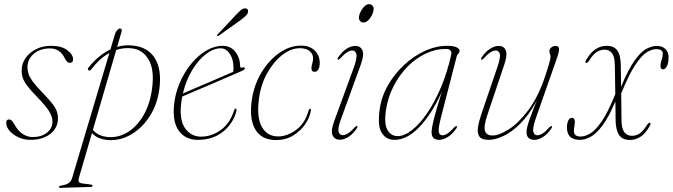

<svg xmlns="http://www.w3.org/2000/svg" viewBox="-20 -667 3245 926"><path d="M138 -6Q179.5 -6 206.2 -27Q233 -48 233 -80.5Q233 -102 218.5 -127.5Q204 -153 159 -199.5Q128.5 -231 112.5 -251.8Q96.5 -272.5 90.5 -289.8Q84.5 -307 84.5 -328Q84.5 -360 103 -386.8Q121.5 -413.5 153.8 -429.8Q186 -446 227.5 -446Q276.5 -446 304.5 -425Q332.5 -404 332.5 -380Q332.5 -364 316.5 -364Q303.5 -364 293.5 -384Q270 -433.5 221.5 -433.5Q173 -433.5 142.8 -407.5Q112.5 -381.5 112.5 -343Q112.5 -326 117.8 -310Q123 -294 138.5 -273Q154 -252 185 -220Q214.5 -189.5 230.8 -169Q247 -148.5 253.2 -132Q259.5 -115.5 259.5 -96.5Q259.5 -50.5 223 -21.5Q186.5 7.5 126.5 7.5Q95 7.5 68.5 -5Q42 -17.5 26 -36.2Q10 -55 10 -74.5Q10 -91 24 -91Q29 -91 35 -86.5Q41 -82 48 -69.5Q66.5 -35.5 89.5 -20.8Q112.5 -6 138 -6Z M420.5 -333Q413.5 -324 407 -328Q399.5 -333.5 408 -342.5Q456 -402 512.5 -428.5L534.5 -502.5Q538 -514 545.5 -521.8Q553 -529.5 558.5 -529.5Q571 -529.5 565.5 -511.5L545 -441Q581.5 -451.5 619 -447.5Q692.5 -441 726.8 -386.2Q761 -331.5 748.5 -237.5Q738.5 -162.5 701.8 -105.8Q665 -49 612.5 -18.5Q560 12 503.5 8.5Q451 5 423.5 -25L361.5 187.5Q357 202 360.2 209.2Q363.5 216.5 379 218L418 223Q426.5 224 426.5 228.5Q426.5 234 418.5 234.5L272 239Q264.5 239.5 264.5 234.5Q264.5 230 271 229Q298.5 224.5 310.5 216.5Q322.5 208.5 327.5 192.5L507.5 -411.5Q461 -386 420.5 -333ZM503.5 -6Q551.5 -2.5 595.5 -29.2Q639.5 -56 671 -109Q702.5 -162 713 -237Q726 -329 697.2 -378.8Q668.5 -428.5 614.5 -434Q576.5 -438 540.5 -426L428 -40.5Q453.5 -9.5 503.5 -6Z M1120.5 -133.5Q1107 -75 1058 -33.8Q1009 7.5 933.5 7.5Q875 7.5 843.5 -34.8Q812 -77 819 -156.5Q824 -213.5 846 -265.5Q868 -317.5 901.2 -358.2Q934.5 -399 974 -422.5Q1013.5 -446 1053 -446Q1093 -446 1115.5 -416.5Q1138 -387 1138 -348Q1138 -337 1151 -341.5Q1160 -344.5 1161 -337.5Q1161.5 -331.5 1146.5 -325Q1135.5 -320 1108.2 -308.2Q1081 -296.5 1045.5 -281.2Q1010 -266 973.2 -250.2Q936.5 -234.5 906 -221.5Q875.5 -208.5 859 -201.5Q855 -181.5 853 -161.5Q845.5 -85.5 873.8 -46.8Q902 -8 950 -8Q1000 -8 1044.5 -39.8Q1089 -71.5 1109.5 -135.5Q1111.5 -143 1116 -143Q1122 -143 1120.5 -133.5ZM1044.5 -434Q1009.5 -434 973 -406Q936.5 -378 906.8 -328.8Q877 -279.5 862 -216Q881.5 -224.5 913.8 -238.5Q946 -252.5 982.8 -268Q1019.5 -283.5 1052 -297.8Q1084.5 -312 1104.5 -320.5Q1106 -327.5 1106 -341.5Q1106 -380.5 1088.5 -407.2Q1071 -434 1044.5 -434ZM1114.5 -591.5Q1130 -608 1141.2 -617.8Q1152.5 -627.5 1163 -626.5Q1172 -626 1175 -620Q1178 -614 1175.5 -606Q1172.5 -596.5 1162.5 -587.8Q1152.5 -579 1139 -569L1035 -495Q1030 -491.5 1027.5 -494Q1025 -496.5 1030.5 -502Z M1426.5 -434.5Q1383.5 -434.5 1341.5 -402Q1299.5 -369.5 1268.8 -314.5Q1238 -259.5 1229 -191Q1217 -100.5 1243 -54.8Q1269 -9 1321.5 -9Q1364 -9 1407.5 -40Q1451 -71 1468.5 -134.5Q1471 -142.5 1475.5 -142.5Q1480.5 -142.5 1479.5 -135Q1474.5 -101 1452 -68Q1429.5 -35 1393.5 -13.2Q1357.5 8.5 1311.5 8.5Q1240 8.5 1210 -45Q1180 -98.5 1196 -194.5Q1207.5 -263 1243 -320.5Q1278.5 -378 1328.2 -412.5Q1378 -447 1432 -447Q1474.5 -447 1498.2 -423Q1522 -399 1522 -364.5Q1522 -342.5 1515 -331.5Q1508 -320.5 1497.5 -320.5Q1482 -320.5 1482 -338Q1482 -348 1486 -361Q1490 -374 1490 -386Q1490 -407 1473 -420.8Q1456 -434.5 1426.5 -434.5Z M1734 -558.5Q1721 -558.5 1715 -567.5Q1709 -576.5 1711.5 -588.5Q1714.5 -606 1729.2 -626.5Q1744 -647 1759.5 -647Q1772 -647 1778 -638Q1784 -629 1781 -616.5Q1778.5 -597.5 1763.8 -578Q1749 -558.5 1734 -558.5ZM1625 -94Q1608.5 -49 1613 -32Q1617.5 -15 1633 -15Q1643.5 -15 1657.2 -23Q1671 -31 1691 -53Q1698 -61 1702 -59Q1706 -56.5 1701.5 -49Q1683 -21 1661 -7Q1639 7 1618.5 7Q1594 7 1584.2 -14.2Q1574.5 -35.5 1591 -80.5L1684.5 -336Q1703 -386.5 1699 -405Q1695 -423.5 1678.5 -423.5Q1668 -423.5 1654.5 -415.2Q1641 -407 1621 -385.5Q1613.5 -377.5 1610 -379.5Q1606 -381.5 1610.5 -389.5Q1629 -417.5 1651 -431.5Q1673 -445.5 1693.5 -445.5Q1718.5 -445.5 1728 -424Q1737.5 -402.5 1719.5 -354Z M2107 -101.5Q2093.5 -49.5 2096 -32Q2098.5 -14.5 2114 -14.5Q2125 -14.5 2138 -22.8Q2151 -31 2171 -53Q2178 -60.5 2182.5 -58.5Q2186 -56.5 2181.5 -48.5Q2163 -21 2140.5 -6.8Q2118 7.5 2097.5 7.5Q2081.5 7.5 2071.5 -1Q2061.5 -9.5 2061.5 -29.5Q2061.5 -42.5 2065.8 -63.5Q2070 -84.5 2080.5 -122.5Q2091 -160.5 2111 -224.5Q2062 -116.5 2002.8 -54.5Q1943.5 7.5 1883 7.5Q1842.5 7.5 1821.2 -26Q1800 -59.5 1811 -138.5Q1819 -199 1850.2 -254.2Q1881.5 -309.5 1927.8 -352.8Q1974 -396 2028.2 -421Q2082.5 -446 2136.5 -446Q2167.5 -446 2182 -438.8Q2196.5 -431.5 2196.5 -422Q2196.5 -414.5 2190.8 -408.8Q2185 -403 2183 -396.5ZM1841.5 -136.5Q1831.5 -69.5 1848.8 -40Q1866 -10.5 1898 -10.5Q1929.5 -10.5 1966.5 -39.2Q2003.5 -68 2039.8 -120.8Q2076 -173.5 2106.5 -245.2Q2137 -317 2156 -402.5Q2162 -431 2129.5 -431Q2079.5 -431 2031.8 -408Q1984 -385 1944.2 -344.2Q1904.5 -303.5 1877.5 -250Q1850.5 -196.5 1841.5 -136.5Z M2641 -58.5Q2644.5 -56.5 2640 -48.5Q2621.5 -21 2599.5 -6.8Q2577.5 7.5 2557 7.5Q2540.5 7.5 2530 -1.2Q2519.5 -10 2519.5 -29.5Q2519.5 -50.5 2533 -88.5Q2546.5 -126.5 2568.5 -181Q2531 -112 2489 -70.5Q2447 -29 2407.5 -10.8Q2368 7.5 2337.5 7.5Q2303.5 7.5 2292.2 -8.2Q2281 -24 2285.2 -52.8Q2289.5 -81.5 2303 -121L2379 -344Q2395 -390.5 2390.5 -407Q2386 -423.5 2371 -423.5Q2360.5 -423.5 2346.8 -415.5Q2333 -407.5 2313 -385.5Q2306 -377.5 2302 -379.5Q2298 -381.5 2302.5 -389.5Q2321 -417.5 2343 -431.5Q2365 -445.5 2385.5 -445.5Q2410.5 -445.5 2419.2 -424Q2428 -402.5 2413 -358L2331.5 -115.5Q2311.5 -56.5 2319.2 -35Q2327 -13.5 2356 -13.5Q2386.5 -13.5 2432.8 -42.5Q2479 -71.5 2526.8 -134Q2574.5 -196.5 2608.5 -297Q2620.5 -333.5 2626.2 -352.5Q2632 -371.5 2633.5 -380Q2635 -388.5 2635 -394Q2635 -403 2632.2 -407.8Q2629.5 -412.5 2629.5 -420Q2629.5 -430.5 2638.8 -438Q2648 -445.5 2659.5 -445.5Q2674 -445.5 2676 -433.2Q2678 -421 2667.5 -391L2566 -101.5Q2548 -50.5 2552 -32.5Q2556 -14.5 2572 -14.5Q2582.5 -14.5 2596.2 -22.8Q2610 -31 2629.5 -53Q2637 -60.5 2641 -58.5Z M2974 -352 2975.5 -249Q3010.5 -333 3040.8 -375.2Q3071 -417.5 3097.5 -431.5Q3124 -445.5 3147 -445.5Q3174.5 -445.5 3189.8 -430Q3205 -414.5 3204.5 -390.5Q3204.5 -363.5 3196.5 -348Q3188.5 -332.5 3178 -332.5Q3164.5 -332.5 3165.5 -351.5Q3165.5 -363.5 3171 -378Q3176.5 -392.5 3176.5 -409Q3176.5 -430 3144 -430Q3123.5 -430 3099 -414.8Q3074.5 -399.5 3044 -354Q3013.5 -308.5 2976 -216.5L2977.5 -86Q2978 -46.5 2991.2 -29.2Q3004.5 -12 3027.5 -12Q3046.5 -12 3063.2 -22Q3080 -32 3100 -63.5Q3109.5 -77 3114 -75Q3121.5 -72 3113.5 -59.5Q3094.5 -24.5 3070.5 -8.2Q3046.5 8 3018.5 8Q2981 8 2965.2 -16.8Q2949.5 -41.5 2949 -88L2948 -178Q2915.5 -101 2885.2 -61Q2855 -21 2828 -6.8Q2801 7.5 2777.5 7.5Q2712 7.5 2714.5 -56.5Q2715 -75 2721.5 -87Q2728 -99 2737.5 -99Q2752.5 -99 2752.5 -79Q2752.5 -69.5 2750.2 -58Q2748 -46.5 2748 -34.5Q2748 -8.5 2780.5 -8.5Q2801 -8.5 2826.2 -23Q2851.5 -37.5 2881.8 -81.2Q2912 -125 2947.5 -213L2945.5 -348.5Q2945 -393 2931.8 -410.2Q2918.5 -427.5 2896.5 -427.5Q2875.5 -427.5 2858.2 -416.5Q2841 -405.5 2822 -375.5Q2812 -361.5 2806.5 -363.5Q2799.5 -366 2808 -379.5Q2846 -446 2906.5 -446Q2940.5 -446 2957 -424Q2973.5 -402 2974 -352Z"/></svg>

Font: Fraunces 72pt S000 Thin
Style: Italic
Weight: 100
Italic angle: -16°
Version: Version 1.000; ttfautohint (v1.8.3)